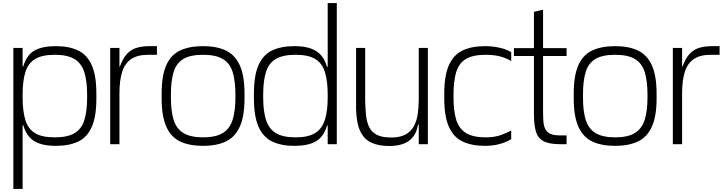

<svg xmlns="http://www.w3.org/2000/svg" viewBox="-20 -950 4761 1265"><path d="M68 295V-634H129V-512H133Q155 -587 206.5 -616.5Q258 -646 348 -646Q435 -646 494.5 -617.5Q554 -589 584.5 -520.5Q615 -452 615 -332V-302Q615 -182 584.5 -113.5Q554 -45 494.5 -17Q435 11 348 11Q257 11 206 -20Q155 -51 133 -125H129V295ZM341 -45Q425 -45 471.5 -73Q518 -101 536 -159.5Q554 -218 554 -308V-325Q554 -416 535.5 -474.5Q517 -533 470.5 -561Q424 -589 341 -589Q257 -589 211 -561Q165 -533 147 -474.5Q129 -416 129 -326V-308Q129 -218 147 -159.5Q165 -101 210.5 -73Q256 -45 341 -45Z M706 0V-634H767V-512H770Q790 -567 817.5 -596Q845 -625 882 -635.5Q919 -646 967 -646H1014V-589H956Q886 -589 844.5 -561Q803 -533 785 -477Q767 -421 767 -334V0Z M1318 11Q1229 11 1168.5 -17Q1108 -45 1076.5 -113.5Q1045 -182 1045 -302V-332Q1045 -452 1075.5 -520.5Q1106 -589 1167 -617.5Q1228 -646 1318 -646Q1406 -646 1466.5 -618Q1527 -590 1559 -521.5Q1591 -453 1591 -332V-302Q1591 -182 1559 -113.5Q1527 -45 1466.5 -17Q1406 11 1318 11ZM1318 -45Q1401 -45 1447.5 -73.5Q1494 -102 1512.5 -160.5Q1531 -219 1531 -308V-326Q1531 -416 1513 -474.5Q1495 -533 1448.5 -561Q1402 -589 1318 -589Q1233 -589 1187 -561Q1141 -533 1123.5 -474.5Q1106 -416 1106 -326V-308Q1106 -219 1124 -160.5Q1142 -102 1188.5 -73.5Q1235 -45 1318 -45Z M1920 11Q1833 11 1773.5 -17.5Q1714 -46 1683.5 -114.5Q1653 -183 1653 -302V-332Q1653 -453 1683.5 -521.5Q1714 -590 1773.5 -618Q1833 -646 1920 -646Q2009 -646 2060 -615.5Q2111 -585 2132.5 -515.5Q2154 -446 2154 -328V-300Q2154 -182 2132 -114Q2110 -46 2059 -17.5Q2008 11 1920 11ZM2127 -123V-144H2142V-123ZM1927 -45Q2011 -45 2056.5 -73.5Q2102 -102 2120.5 -160.5Q2139 -219 2139 -308V-326Q2139 -416 2121 -474.5Q2103 -533 2057.5 -561Q2012 -589 1927 -589Q1843 -589 1796.5 -561Q1750 -533 1732 -474.5Q1714 -416 1714 -326V-308Q1714 -219 1732.5 -160.5Q1751 -102 1797 -73.5Q1843 -45 1927 -45ZM2127 -490V-510H2142V-490ZM2139 0V-930H2199V0Z M2544 12Q2476 12 2428 -9.5Q2380 -31 2354.5 -83.5Q2329 -136 2326 -228V-634H2386V-286Q2387 -233 2392 -188Q2397 -143 2413.5 -110.5Q2430 -78 2464.5 -61Q2499 -44 2557 -44Q2615 -44 2650.5 -63Q2686 -82 2705.5 -116.5Q2725 -151 2732 -197Q2739 -243 2739 -297V-189Q2739 -116 2716.5 -72Q2694 -28 2651 -8Q2608 12 2544 12ZM2726 -130 2736 -195 2771 -170V-130ZM2739 0V-189V-634H2799V0Z M3348 -548Q3321 -565 3279.5 -577Q3238 -589 3180 -589Q3095 -589 3049 -561Q3003 -533 2985.5 -474.5Q2968 -416 2968 -326V-309Q2968 -219 2986 -160.5Q3004 -102 3050.5 -73.5Q3097 -45 3180 -45Q3238 -45 3279.5 -60Q3321 -75 3348 -90V-33Q3327 -20 3300 -10Q3273 0 3242.5 5.5Q3212 11 3177 11Q3089 11 3029 -17Q2969 -45 2938 -113.5Q2907 -182 2907 -302V-332Q2907 -452 2937.5 -520.5Q2968 -589 3028 -617.5Q3088 -646 3177 -646Q3212 -646 3243.5 -641Q3275 -636 3301.5 -627.5Q3328 -619 3348 -606Z M3670 0Q3597 0 3560 -20.5Q3523 -41 3510.5 -84.5Q3498 -128 3498 -196V-414H3558V-216Q3558 -181 3560 -152Q3562 -123 3571.5 -102Q3581 -81 3603.5 -69.5Q3626 -58 3668 -58H3713V0ZM3366 -581V-633H3713V-581ZM3498 -275V-872L3558 -886V-275Z M4033 11Q3944 11 3883.5 -17Q3823 -45 3791.5 -113.5Q3760 -182 3760 -302V-332Q3760 -452 3790.5 -520.5Q3821 -589 3882 -617.5Q3943 -646 4033 -646Q4121 -646 4181.5 -618Q4242 -590 4274 -521.5Q4306 -453 4306 -332V-302Q4306 -182 4274 -113.5Q4242 -45 4181.5 -17Q4121 11 4033 11ZM4033 -45Q4116 -45 4162.5 -73.5Q4209 -102 4227.5 -160.5Q4246 -219 4246 -308V-326Q4246 -416 4228 -474.5Q4210 -533 4163.5 -561Q4117 -589 4033 -589Q3948 -589 3902 -561Q3856 -533 3838.5 -474.5Q3821 -416 3821 -326V-308Q3821 -219 3839 -160.5Q3857 -102 3903.5 -73.5Q3950 -45 4033 -45Z M4413 0V-634H4474V-512H4477Q4497 -567 4524.5 -596Q4552 -625 4589 -635.5Q4626 -646 4674 -646H4721V-589H4663Q4593 -589 4551.5 -561Q4510 -533 4492 -477Q4474 -421 4474 -334V0Z"/></svg>

Font: Matangi
Style: Regular
Weight: 400
Designer: Prashant Pant
Foundry: The Graphic Ant
Version: Version 3.002